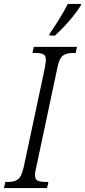

<svg xmlns="http://www.w3.org/2000/svg" viewBox="-40 -951 430 971"><path d="M-20 0 -13 -31H3Q34 -31 52 -45Q70 -59 81 -111L186 -604Q188 -619 190 -629.5Q192 -640 192 -648Q192 -670 179 -676.5Q166 -683 141 -683H124L131 -714H349L343 -683H327Q295 -683 277 -669Q259 -655 249 -603L145 -113Q141 -98 139 -86Q137 -74 137 -66Q137 -44 150.5 -37.5Q164 -31 189 -31H205L198 0ZM209 -771 212 -782Q233 -812 258 -852Q283 -892 303 -931H370L368 -922Q355 -901 333 -873Q311 -845 285.5 -818Q260 -791 238 -771Z"/></svg>

Font: Noto Serif ExtraCondensed Light
Style: Italic
Weight: 300
Width: 2
Italic angle: -12°
Designer: Monotype Design Team
Foundry: Monotype Imaging Inc.
Version: Version 2.014; ttfautohint (v1.8.4.7-5d5b)